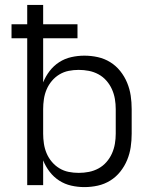

<svg xmlns="http://www.w3.org/2000/svg" viewBox="-20 -755 640 783"><path d="M324 8Q297 8 270.5 2Q244 -4 221.5 -18.5Q199 -33 182.5 -54.5Q166 -76 156 -101V0H91V-599H27V-656H91V-735H156V-656H296V-599H156V-419Q166 -444 182.5 -465.5Q199 -487 221.5 -501.5Q244 -516 270.5 -522Q297 -528 324 -528Q352 -528 379 -522Q406 -516 429.5 -501.5Q453 -487 470.5 -465Q488 -443 498.5 -417.5Q509 -392 513 -365Q517 -338 517 -310V-210Q517 -182 513 -155Q509 -128 498.5 -102.5Q488 -77 470.5 -55Q453 -33 429.5 -18.5Q406 -4 379 2Q352 8 324 8ZM301 -50Q322 -50 342.5 -54Q363 -58 381.5 -68Q400 -78 414 -94Q428 -110 436.5 -129Q445 -148 448.5 -168.5Q452 -189 452 -210V-310Q452 -331 448.5 -351.5Q445 -372 436.5 -391Q428 -410 414 -426Q400 -442 381.5 -452Q363 -462 342.5 -466Q322 -470 301 -470Q280 -470 260 -466Q240 -462 222.5 -451.5Q205 -441 191.5 -425Q178 -409 170 -390Q162 -371 159 -350.5Q156 -330 156 -310V-210Q156 -190 159 -169.5Q162 -149 170 -130Q178 -111 191.5 -95Q205 -79 222.5 -68.5Q240 -58 260 -54Q280 -50 301 -50Z"/></svg>

Font: Iosevka SS04 Light Extended
Style: Regular
Weight: 300
Width: 7
Monospace: yes
Designer: Belleve Invis
Foundry: Belleve Invis
Version: Version 19.0.0; ttfautohint (v1.8.4)